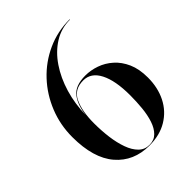

<svg xmlns="http://www.w3.org/2000/svg" viewBox="-215 -882 1014 1014"><g transform="rotate(-45 292.0 -375.0)"><path d="M555 -250Q555 -175 525.5 -116.2Q496 -57.5 440.2 -23.8Q384.5 10 306.5 10Q189.5 10 119.8 -71.2Q50 -152.5 50 -310Q50 -401 82.8 -482.2Q115.5 -563.5 174 -626Q232.5 -688.5 310.8 -724.2Q389 -760 480 -760V-757.5Q415 -757.5 361.2 -724Q307.5 -690.5 268 -632.2Q228.5 -574 206.2 -499.2Q184 -424.5 182.5 -341.5Q189.5 -409.5 221 -450.5Q252.5 -491.5 328.5 -491.5Q368.5 -491.5 408.5 -477.5Q448.5 -463.5 481.5 -434.2Q514.5 -405 534.8 -359.5Q555 -314 555 -250ZM422.5 -250Q422.5 -360 391.2 -420.5Q360 -481 302.5 -481Q234.5 -481 208.5 -425.5Q182.5 -370 182.5 -280Q182.5 -225 189.2 -173.8Q196 -122.5 210.8 -81.5Q225.5 -40.5 249.8 -16.5Q274 7.5 309.5 7.5Q344.5 7.5 366.8 -14.8Q389 -37 401.2 -74Q413.5 -111 418 -156.8Q422.5 -202.5 422.5 -250Z"/></g></svg>

Font: Bodoni* 72pt Medium
Style: Regular
Weight: 500
Version: Version 2.3